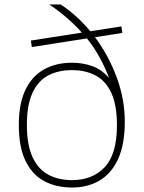

<svg xmlns="http://www.w3.org/2000/svg" viewBox="-20 -828 642 857"><path d="M302 9Q230.5 9 177 -19.8Q123.5 -48.5 93.8 -110Q64 -171.5 64 -270Q64 -366.5 94 -428Q124 -489.5 177.5 -518.8Q231 -548 301 -548Q349 -548 391.5 -533Q434 -518 467 -479.5Q449.5 -526 425.5 -570.2Q401.5 -614.5 368 -656.5L122 -618L118 -647L345.5 -682.5Q316.5 -715 280.5 -746.5Q244.5 -778 200 -808H251Q323 -760.5 383 -688.5L522 -710L526 -681L404 -662Q464.5 -581 500.8 -483.2Q537 -385.5 537 -285Q537 -183.5 507.2 -118.5Q477.5 -53.5 424.5 -22.2Q371.5 9 302 9ZM302 -24Q393 -24 447.5 -82Q502 -140 502 -269Q502 -358.5 477.2 -412.5Q452.5 -466.5 407.2 -490.8Q362 -515 301 -515Q240 -515 194.8 -491Q149.5 -467 124.8 -413.2Q100 -359.5 100 -271Q100 -181.5 125 -127.2Q150 -73 195.2 -48.5Q240.5 -24 302 -24Z"/></svg>

Font: Encode Sans Expanded Expanded Thin
Style: Regular
Weight: 100
Width: 7
Designer: Multiple Designers
Foundry: Impallari Type
Version: Version 3.000; ttfautohint (v1.8.3) -l 8 -r 50 -G 200 -x 14 